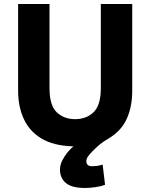

<svg xmlns="http://www.w3.org/2000/svg" viewBox="-20 -713 747 954"><path d="M403 221Q336 221 307 196Q278 171 278 130Q278 107 289 85Q300 63 315.5 44Q331 25 345 14H340Q246 11 186.5 -24.5Q127 -60 98.5 -121.5Q70 -183 70 -262V-693H226V-275Q226 -190 261.5 -155.5Q297 -121 353 -121Q410 -121 445.5 -156Q481 -191 481 -275V-693H637V-262Q637 -183 610 -123Q583 -63 520 -25Q492 -9 475.5 5Q459 19 437 41Q424 54 416.5 65.5Q409 77 409 88Q409 99 415.5 106Q422 113 439 113Q448 113 460.5 111.5Q473 110 490 105L502 205Q482 213 454 217Q426 221 403 221Z"/></svg>

Font: Ubuntu Sans ExtraBold
Style: Regular
Weight: 800
Designer: Dalton Maag Ltd
Foundry: Dalton Maag Ltd
Version: Version 1.006; ttfautohint (v1.8.4.7-5d5b)